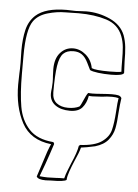

<svg xmlns="http://www.w3.org/2000/svg" viewBox="-50 -557 543 753"><g transform="rotate(5 221.5 -180.0)"><path d="M264 72Q255 93 247.5 114.5Q240 136 240 148Q232 156 178 156L158 157Q128 157 122 145L139 93Q156 37 167 14Q85 5 51.5 -57.5Q18 -120 18 -208L19 -252Q20 -266 20 -293L19 -342Q19 -388 27.5 -423.5Q36 -459 61 -482Q99 -516 182 -516L218 -515Q228 -515 238.5 -516Q249 -517 260 -517Q308 -517 352.5 -497Q397 -477 413 -437Q421 -415 423.5 -391Q426 -367 426 -334L428 -289Q423 -278 377 -278Q350 -278 326.5 -281Q303 -284 294 -289Q291 -295 280.5 -316.5Q270 -338 256.5 -347.5Q243 -357 223 -357Q197 -357 183 -343Q169 -329 163.5 -293.5Q158 -258 158 -190Q158 -161 175.5 -147.5Q193 -134 221 -134Q247 -134 265 -143Q270 -148 280 -172Q281 -175 286.5 -186Q292 -197 295 -199Q300 -198 312 -198Q323 -198 349 -200Q375 -202 388 -202Q404 -202 413 -200Q422 -198 426 -190Q422 -163 420 -134Q418 -95 413 -70Q408 -45 391 -24Q374 -3 340 7Q304 15 285 17Q280 37 264 72ZM410 -137Q412 -173 415 -189Q404 -192 389 -192Q369 -192 350 -189Q322 -187 312 -187Q302 -187 298 -188Q293 -159 277.5 -141Q262 -123 229 -123Q193 -123 171 -139Q149 -155 149 -184Q149 -191 151 -207L152 -228Q152 -243 151 -252L150 -280Q150 -322 170.5 -345Q191 -368 221 -368Q248 -368 271 -348.5Q294 -329 300 -297Q315 -290 370 -290Q405 -290 417 -293Q416 -307 416 -334Q416 -368 414 -390Q412 -412 404 -433Q387 -477 340 -492Q293 -507 230 -507L178 -506Q144 -506 108 -495.5Q72 -485 54 -460Q29 -425 29 -322V-251Q29 -174 38 -122Q47 -70 79 -35Q111 0 175 5Q176 6 177 7.5Q178 9 179 12Q178 15 165.5 53Q153 91 133 143Q153 145 165 145L198 144Q209 143 230 143Q234 126 242 107Q250 88 252 82Q272 37 276 11L281 7Q338 4 365.5 -15.5Q393 -35 400 -62.5Q407 -90 410 -137Z"/></g></svg>

Font: Londrina Outline
Style: Regular
Weight: 400
Designer: Marcelo Magalhaes
Foundry: Marcelo Magalhães
Version: Version 1.002